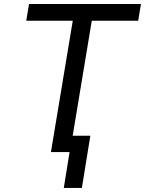

<svg xmlns="http://www.w3.org/2000/svg" viewBox="-20 -747 712 943"><path d="M109 -645.2H337.4L230.1 0H321.7L293.3 176.1H382.1L423.7 -80.3H337L430.8 -645.2H658.7L672.2 -727.3H122.5Z"/></svg>

Font: Margiela Sans Text
Style: Italic
Weight: 400
Italic angle: -9.39999°
Designer: Stefan Endress, Andreas Faust
Version: Version 1.100;FEAKit 1.0